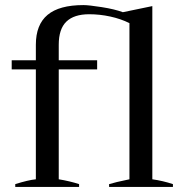

<svg xmlns="http://www.w3.org/2000/svg" viewBox="-20 -735 732 755"><path d="M40 -11Q91 -27 121 -30V-462H26V-498H121V-559Q121 -638 167 -676.5Q213 -715 308 -715Q329 -715 380 -707Q431 -699 463 -687L579 -711V-30Q621 -24 660 -11V0H409V-11Q431 -18 489 -30V-644Q455 -661 413.5 -670Q372 -679 331 -679Q271 -679 241 -650Q211 -621 211 -559V-498H362V-462H211V-30Q254 -23 291 -11V0H40Z"/></svg>

Font: Trirong
Style: Regular
Weight: 400
Designer: Katatrad Team
Foundry: CadsonDemak
Version: Version 1.001